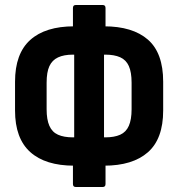

<svg xmlns="http://www.w3.org/2000/svg" viewBox="-20 -728 712 766"><path d="M276 -67Q161 -67 100.5 -121.5Q40 -176 40 -287V-402Q40 -514 100.5 -568.5Q161 -623 276 -623H395Q509 -623 570 -570Q631 -517 631 -402V-287Q631 -174 570 -120.5Q509 -67 395 -67ZM271 -180H400Q436 -180 459.5 -190.5Q483 -201 494 -226Q505 -251 505 -292V-398Q505 -440 494 -464.5Q483 -489 459.5 -499.5Q436 -510 400 -510H271Q235 -510 211.5 -499Q188 -488 177 -464Q166 -440 166 -398V-292Q166 -251 177 -226Q188 -201 211.5 -190.5Q235 -180 271 -180ZM282 18Q271 18 271 6V-89L276 -116V-568L271 -591V-696Q271 -708 282 -708H390Q401 -708 401 -696V-592L395 -567V-117L401 -88V6Q401 18 390 18Z"/></svg>

Font: Sofia Sans Condensed ExtraBold
Style: Regular
Weight: 800
Designer: Botio Nikoltchev, Ani Petrova
Foundry: lettersoup
Version: Version 4.101